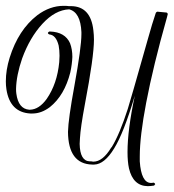

<svg xmlns="http://www.w3.org/2000/svg" viewBox="-29 -576 595 658"><path d="M135 -463Q136 -466 140 -468Q141 -468 143 -468Q194 -466 211 -428Q219 -407 219 -381Q218 -356 212 -328Q192 -249 142 -209Q113 -187 82 -187Q78 -187 75 -187Q5 -191 -7 -270Q-9 -283 -9 -297Q-9 -336 4 -378Q34 -474 99 -524Q142 -556 189 -556Q190 -556 191 -556Q200 -556 207 -555H209Q212 -555 215 -555Q282 -554 291 -472Q293 -456 293 -440Q293 -382 262 -219Q247 -139 245 -102Q244 -91 244 -83Q245 -24 279 -23Q281 -23 284 -23Q288 -22 290 -22Q291 -22 291 -22Q323 -22 352 -70Q353 -71 354 -72Q381 -116 409 -203Q416 -224 478 -443Q493 -497 505 -532Q507 -535 510 -536L542 -533Q545 -532 546 -528Q546 -528 543 -516Q496 -350 472 -224Q450 -109 450 -40Q450 -31 450 -23Q455 50 488 51Q493 51 497 50H498Q501 51 503 55Q501 58 499 60Q486 62 477 62Q427 61 413 1Q408 -22 408 -55Q408 -131 433 -248Q395 -120 362 -67Q329 -13 294 -12Q292 -12 291 -12Q289 -12 287 -12Q205 -14 204 -124Q205 -168 226 -282Q250 -414 250 -459Q250 -463 250 -466Q247 -534 208 -544Q160 -542 116 -494Q73 -447 47 -376Q27 -318 26 -271Q26 -262 27 -255Q34 -203 71 -200Q72 -200 74 -200Q105 -201 131 -237Q167 -289 174 -363Q175 -375 175 -385Q175 -404 172 -420Q163 -456 140 -458Q136 -459 135 -463Z"/></svg>

Font: Maria
Style: Christmas
Weight: 400
Designer: Muhammad Yoni
Version: Version 001.000